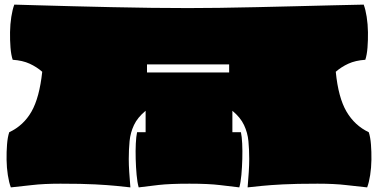

<svg xmlns="http://www.w3.org/2000/svg" viewBox="-20 -795 1638 832"><path d="M27 17Q19 -4 14 -36Q9 -68 8.5 -102.5Q8 -137 10.5 -169Q13 -201 20 -222Q82 -251 116.5 -311.5Q151 -372 163 -484Q139 -505 108.5 -519Q78 -533 35 -536Q28 -557 25.5 -589Q23 -621 23.5 -655.5Q24 -690 29 -722Q34 -754 42 -775Q82 -774 147.5 -772Q213 -770 294.5 -768Q376 -766 464 -764Q552 -762 637 -761Q722 -760 795 -760Q854 -760 930.5 -761Q1007 -762 1092 -764Q1177 -766 1261.5 -768Q1346 -770 1422 -772Q1498 -774 1556 -775Q1564 -754 1569 -722Q1574 -690 1574.5 -655.5Q1575 -621 1572.5 -589Q1570 -557 1563 -536Q1520 -533 1489.5 -519Q1459 -505 1435 -484Q1446 -372 1481.5 -311.5Q1517 -251 1578 -222Q1585 -201 1587.5 -169Q1590 -137 1589.5 -102.5Q1589 -68 1584 -36Q1579 -4 1571 17Q1530 13 1480 7Q1430 1 1356 1Q1263 1 1206 4Q1149 7 1115 10.5Q1081 14 1053 17Q1056 -19 1058 -49.5Q1060 -80 1060 -106Q1060 -147 1056.5 -183.5Q1053 -220 1037.5 -253Q1022 -286 987 -315V-222H1024Q1028 -204 1029.5 -173Q1031 -142 1030 -106Q1029 -70 1026 -37Q1023 -4 1017 17Q982 13 933 7Q884 1 801 1Q716 1 667.5 6.5Q619 12 581 17Q575 -4 572 -37Q569 -70 568 -106Q567 -142 568.5 -173Q570 -204 574 -222H611V-315Q576 -286 560.5 -253Q545 -220 541.5 -183.5Q538 -147 538 -106Q538 -80 540 -49.5Q542 -19 545 17Q518 14 483.5 10.5Q449 7 392.5 4Q336 1 242 1Q169 1 118.5 7Q68 13 27 17ZM617 -481H973V-516H617Z"/></svg>

Font: Oi
Style: Regular
Weight: 400
Designer: Kostas Bartsokas, Mohamad Dakak
Foundry: Foundry5
Version: Version 4.000